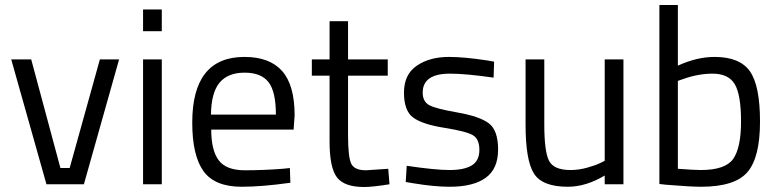

<svg xmlns="http://www.w3.org/2000/svg" viewBox="-20 -738 3115 769"><path d="M25 -500H105L222 -65H259L380 -500H457L316 0H166Z M553 0V-500H628V0ZM553 -613V-700H628V-613Z M1112 -62 1141 -65 1143 -6Q1029 10 948 10Q840 10 795 -52.5Q750 -115 750 -247Q750 -510 959 -510Q1060 -510 1110 -453.5Q1160 -397 1160 -276L1156 -219H826Q826 -136 856 -96Q886 -56 960.5 -56Q1035 -56 1112 -62ZM1085 -279Q1085 -371 1055.5 -409Q1026 -447 959.5 -447Q893 -447 859.5 -407Q826 -367 825 -279Z M1533 -435H1374V-196Q1374 -110 1386.5 -83Q1399 -56 1446 -56L1535 -62L1540 0Q1473 11 1438 11Q1360 11 1330 -27Q1300 -65 1300 -172V-435H1229V-500H1300V-653H1374V-500H1533Z M1782 -443Q1673 -443 1673 -367Q1673 -332 1698 -317.5Q1723 -303 1812 -287.5Q1901 -272 1938 -244Q1975 -216 1975 -139Q1975 -62 1925.5 -26Q1876 10 1781 10Q1719 10 1635 -4L1605 -9L1609 -74Q1723 -57 1781 -57Q1839 -57 1869.5 -75.5Q1900 -94 1900 -137.5Q1900 -181 1874 -196.5Q1848 -212 1760 -226Q1672 -240 1635 -267Q1598 -294 1598 -367Q1598 -440 1649.5 -475Q1701 -510 1778 -510Q1839 -510 1931 -496L1959 -491L1957 -427Q1846 -443 1782 -443Z M2402 -500H2477V0H2402V-35Q2327 10 2254 10Q2152 10 2118.5 -43Q2085 -96 2085 -239V-500H2160V-240Q2160 -131 2179 -94Q2198 -57 2265 -57Q2298 -57 2332 -66.5Q2366 -76 2384 -85L2402 -94Z M2842 -510Q2943 -510 2983.5 -452.5Q3024 -395 3024 -251Q3024 -107 2973.5 -48.5Q2923 10 2788 10Q2746 10 2649 2L2621 -1V-718H2695V-475Q2771 -510 2842 -510ZM2787 -57Q2885 -57 2916.5 -101.5Q2948 -146 2948 -252Q2948 -358 2923 -400.5Q2898 -443 2834 -443Q2776 -443 2715 -421L2695 -414V-62Q2760 -57 2787 -57Z"/></svg>

Font: Titillium Web
Style: Regular
Weight: 400
Version: Version 1.001;PS 57.000;hotconv 1.0.70;makeotf.lib2.5.55311